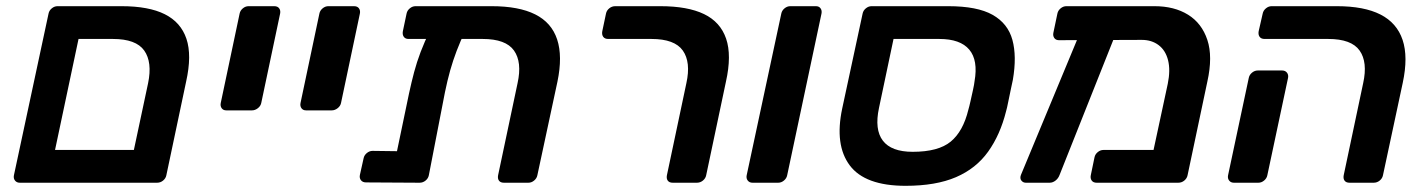

<svg xmlns="http://www.w3.org/2000/svg" viewBox="-20 -591 4599 621"><path d="M44 0Q34 0 28.5 -7Q23 -14 25 -24L137 -547Q139 -557 147.5 -564Q156 -571 166 -571H373Q461 -571 513 -545Q565 -519 583 -465.5Q601 -412 582 -327L518 -24Q516 -14 507.5 -7Q499 0 488 0ZM158 -106H413L459 -322Q473 -390 446.5 -427.5Q420 -465 345 -465H234Z M712 -234Q702 -234 697 -241Q692 -248 694 -258L755 -547Q757 -557 765.5 -564Q774 -571 784 -571H867Q878 -571 883 -564Q888 -557 886 -547L825 -258Q823 -248 814 -241Q805 -234 795 -234Z M970 -234Q960 -234 955 -241Q950 -248 952 -258L1013 -547Q1015 -557 1023.5 -564Q1032 -571 1042 -571H1125Q1136 -571 1141 -564Q1146 -557 1144 -547L1083 -258Q1081 -248 1072 -241Q1063 -234 1053 -234Z M1301 -465Q1291 -465 1286 -472Q1281 -479 1283 -490L1295 -547Q1297 -557 1305.5 -564Q1314 -571 1324 -571H1570Q1658 -571 1711 -544.5Q1764 -518 1782 -463.5Q1800 -409 1783 -327L1718 -24Q1716 -14 1707.5 -7Q1699 0 1689 0H1610Q1599 0 1594 -6.5Q1589 -13 1591 -24L1654 -322Q1669 -390 1642.5 -427.5Q1616 -465 1541 -465ZM1421 -524H1456Q1478 -524 1484.5 -515Q1491 -506 1486 -494Q1469 -458 1457 -426.5Q1445 -395 1436 -363Q1427 -331 1419 -292L1367 -24Q1365 -14 1356.5 -7Q1348 0 1337 0L1164 -1Q1153 -1 1147.5 -8Q1142 -15 1144 -25L1156 -79Q1158 -89 1166.5 -96Q1175 -103 1185 -103L1264 -102L1303 -289Q1311 -326 1319.5 -358Q1328 -390 1340.5 -423Q1353 -456 1372 -495Q1379 -507 1389.5 -515.5Q1400 -524 1421 -524Z M2156 0Q2145 0 2140 -6.5Q2135 -13 2137 -24L2200 -322Q2215 -390 2188.5 -427.5Q2162 -465 2087 -465H1947Q1936 -465 1931 -472Q1926 -479 1928 -490L1940 -547Q1942 -557 1950.5 -564Q1959 -571 1970 -571H2116Q2204 -571 2257 -545.5Q2310 -520 2328.5 -466Q2347 -412 2328 -327L2264 -24Q2262 -14 2253.5 -7Q2245 0 2234 0Z M2414 0Q2404 0 2398.5 -7Q2393 -14 2395 -24L2507 -547Q2509 -557 2517.5 -564Q2526 -571 2536 -571H2619Q2629 -571 2634 -564Q2639 -557 2637 -547L2526 -24Q2524 -14 2515.5 -7Q2507 0 2497 0Z M2909 10Q2778 10 2728.5 -56Q2679 -122 2704 -240L2770 -547Q2772 -557 2780.5 -564Q2789 -571 2799 -571H3047Q3141 -571 3190.5 -543Q3240 -515 3254.5 -462Q3269 -409 3256 -333Q3254 -323 3249.5 -302.5Q3245 -282 3241 -261.5Q3237 -241 3234 -231Q3215 -155 3176 -100.5Q3137 -46 3072 -18Q3007 10 2909 10ZM2932 -100Q3015 -100 3055 -133Q3095 -166 3112 -236Q3115 -246 3119 -264Q3123 -282 3127 -300Q3131 -318 3132 -328Q3144 -396 3115 -430.5Q3086 -465 3018 -465H2870L2823 -242Q2808 -172 2835.5 -136Q2863 -100 2932 -100Z M3673 -462 3405 -461Q3395 -461 3390 -468Q3385 -475 3387 -485L3400 -547Q3402 -557 3410.5 -564Q3419 -571 3429 -571H3714Q3778 -571 3822.5 -543.5Q3867 -516 3885 -462Q3903 -408 3885 -327L3821 -24Q3819 -14 3810.5 -7Q3802 0 3791 0H3527Q3516 0 3511 -7Q3506 -14 3508 -24L3520 -82Q3522 -92 3530.5 -99Q3539 -106 3549 -106H3711L3757 -320Q3766 -364 3758 -396Q3750 -428 3727.5 -445Q3705 -462 3673 -462ZM3298 0Q3289 0 3283.5 -7Q3278 -14 3282 -25L3476 -492Q3481 -503 3489.5 -509Q3498 -515 3507 -514L3574 -512Q3584 -511 3589.5 -503Q3595 -495 3590 -485L3407 -25Q3403 -14 3394 -7Q3385 0 3375 0Z M4345 0Q4334 0 4329 -6.5Q4324 -13 4326 -24L4389 -322Q4404 -390 4377.5 -427.5Q4351 -465 4276 -465H4070Q4059 -465 4054 -472Q4049 -479 4051 -490L4064 -547Q4066 -557 4074.5 -564Q4083 -571 4093 -571H4304Q4392 -571 4445 -544Q4498 -517 4516.5 -462Q4535 -407 4517 -323L4453 -24Q4451 -14 4442.5 -7Q4434 0 4423 0ZM3971 0Q3961 0 3955.5 -7Q3950 -14 3952 -24L4019 -339Q4021 -349 4029.5 -356Q4038 -363 4048 -363H4127Q4137 -363 4142.5 -356Q4148 -349 4146 -339L4079 -24Q4077 -14 4068.5 -7Q4060 0 4050 0Z"/></svg>

Font: Rubik Medium
Style: Italic
Weight: 500
Italic angle: -12°
Designer: Hubert and Fischer
Foundry: Hubert and Fischer
Version: Version 2.300;gftools[0.9.30]